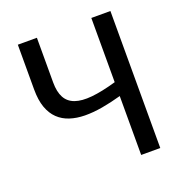

<svg xmlns="http://www.w3.org/2000/svg" viewBox="-119 -743 793 845"><g transform="rotate(-20 278.0 -321.0)"><path d="M489.3 0H399.9V-275.9Q353 -262.7 309.3 -255.1Q265.6 -247.6 227.3 -248Q189 -248.5 157.5 -258.8Q126 -269 103.3 -290.8Q80.6 -312.5 68.1 -347.2Q55.7 -381.8 55.7 -432.1V-641.6H145V-432.1Q145 -388.2 159.7 -361.1Q174.3 -334 205.3 -323Q236.3 -312 284.4 -316.7Q332.5 -321.3 399.9 -340.8V-641.6H489.3Z"/></g></svg>

Font: Carlito
Style: Regular
Weight: 400
Designer: Lukasz Dziedzic
Foundry: tyPoland Lukasz Dziedzic
Version: Version 1.104